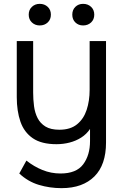

<svg xmlns="http://www.w3.org/2000/svg" viewBox="-20 -740 637 996"><path d="M299 236Q238 236 181.5 219Q125 202 80 160L117 93Q156 124 200.5 142Q245 160 294 160Q376 160 411.5 112.5Q447 65 447 -8V-71Q429 -44 401.5 -26.5Q374 -9 341 -0.5Q308 8 273 8Q195 8 150 -23Q105 -54 86 -109Q67 -164 67 -236V-527H152V-260Q152 -224 156.5 -189.5Q161 -155 175 -127.5Q189 -100 216 -83.5Q243 -67 288 -67Q345 -67 379.5 -95Q414 -123 429.5 -170Q445 -217 445 -274V-527H530V0Q530 57 515 101Q500 145 470 175Q440 205 397.5 220.5Q355 236 299 236ZM411 -608Q387 -608 371 -623.5Q355 -639 355 -664Q355 -689 371 -704.5Q387 -720 411 -720Q436 -720 452.5 -704.5Q469 -689 469 -664Q469 -639 452.5 -623.5Q436 -608 411 -608ZM186 -608Q162 -608 145.5 -623.5Q129 -639 129 -664Q129 -689 145.5 -704.5Q162 -720 186 -720Q211 -720 227.5 -704.5Q244 -689 244 -664Q244 -639 227.5 -623.5Q211 -608 186 -608Z"/></svg>

Font: Onest
Style: Regular
Weight: 400
Designer: Dmitri Voloshin, Andrey Kudryavtsev
Foundry: Dmitri Voloshin, Andrey Kudryavtsev
Version: Version 1.000;gftools[0.9.33]